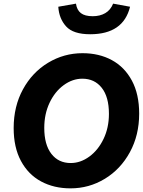

<svg xmlns="http://www.w3.org/2000/svg" viewBox="-20 -1021 787 1054"><path d="M55 -318Q55 -437 106 -530.5Q157 -624 244 -676.5Q331 -729 433 -729Q524 -729 594 -691Q664 -653 704 -578.5Q744 -504 744 -397Q744 -279 693 -185.5Q642 -92 555.5 -39.5Q469 13 367 13Q276 13 205.5 -25Q135 -63 95 -137.5Q55 -212 55 -318ZM578 -396Q578 -489 538.5 -539Q499 -589 432 -589Q378 -589 329.5 -553.5Q281 -518 252 -456.5Q223 -395 223 -319Q223 -227 262 -176.5Q301 -126 368 -126Q422 -126 470.5 -161.5Q519 -197 548.5 -258.5Q578 -320 578 -396ZM300 -984 397 -1001Q402 -966 424 -949Q446 -932 489 -932Q529 -932 558 -949Q587 -966 601 -1001L694 -984Q657 -833 475 -833Q382 -833 343 -876Q304 -919 300 -984Z"/></svg>

Font: Nebula Sans Bold
Style: Regular
Weight: 700
Italic angle: -9°
Designer: Paul D. Hunt for Adobe (as Source Sans)
Foundry: Nebula Entertainment & Broadcasting LLC
Version: Version 1.010